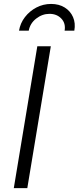

<svg xmlns="http://www.w3.org/2000/svg" viewBox="-20 -965 404 985"><path d="M240.7 -727.5 120.1 0H50.8L171.4 -727.5ZM242.2 -944.8Q282.7 -944.8 312 -926.5Q341.3 -908.2 354.7 -877.2Q368.2 -846.2 361.3 -807.6H311.5Q317.9 -845.2 294.7 -869.6Q271.5 -894 233.9 -894Q196.8 -894 165.5 -869.6Q134.3 -845.2 127.4 -807.6H77.6Q84 -846.2 107.9 -877.2Q131.8 -908.2 166.7 -926.5Q201.7 -944.8 242.2 -944.8Z"/></svg>

Font: Inter Light
Style: Italic
Weight: 300
Italic angle: -9.3988°
Designer: Rasmus Andersson
Foundry: rsms
Version: Version 4.001;git-66647c0bb